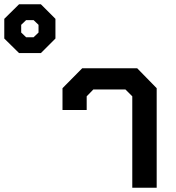

<svg xmlns="http://www.w3.org/2000/svg" viewBox="-267 -877 822 897"><path d="M-247 -697V-789L-178 -857H-76L-8 -789V-697L-76 -629H-178ZM-110 -703 -87 -725V-761L-110 -783H-145L-168 -761V-725L-145 -703ZM351 -427 319 -459H169L138 -427V-363H25V-465L117 -558H374L465 -465V0H351Z"/></svg>

Font: Chakra Petch SemiBold
Style: Regular
Weight: 600
Designer: Katatrad Aksorn Co.,Ltd.
Foundry: Cadson Demak Co.,Ltd.
Version: Version 1.000; ttfautohint (v1.6)